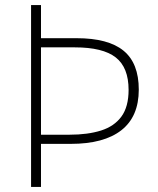

<svg xmlns="http://www.w3.org/2000/svg" viewBox="-20 -734 620 754"><path d="M525 -382Q525 -276 456.5 -222.5Q388 -169 258 -169H141V0H102V-714H141V-584H281Q405 -584 465 -535Q525 -486 525 -382ZM253 -205Q325 -205 377 -221.5Q429 -238 457 -276.5Q485 -315 485 -381Q485 -469 434.5 -508.5Q384 -548 274 -548H141V-205Z"/></svg>

Font: Noto Sans Thai ExtraLight
Style: Regular
Weight: 200
Designer: Monotype Design Team
Foundry: Monotype Imaging Inc.
Version: Version 2.001; ttfautohint (v1.8.4.7-5d5b)